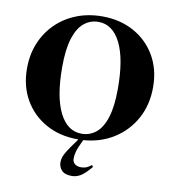

<svg xmlns="http://www.w3.org/2000/svg" viewBox="-100 -816 1026 1135"><g transform="rotate(10 413.0 -248.0)"><path d="M435 17Q411.5 66 406 89Q400.5 112 400.5 128.5Q400.5 149.5 414.8 161Q429 172.5 452.5 172.5Q463.5 172.5 478 168.8Q492.5 165 515 148L521.5 159Q483.5 203.5 458.8 218Q434 232.5 407 232.5Q365 232.5 346.2 212.2Q327.5 192 327.5 163Q327.5 148 333 131.8Q338.5 115.5 353.5 91.8Q368.5 68 396 31L408.5 13Q406.5 13 404 13Q297.5 13 214.5 -32.5Q131.5 -78 84 -159.5Q36.5 -241 36.5 -348.5Q36.5 -432 65.2 -501.2Q94 -570.5 146 -621.5Q198 -672.5 268.5 -700.2Q339 -728 423 -728Q529 -728 612 -682.5Q695 -637 742.5 -555.5Q790 -474 790 -367Q790 -261.5 744.8 -178.8Q699.5 -96 620 -45.8Q540.5 4.5 437.5 12ZM421 -23.5Q469.5 -23.5 507 -53.8Q544.5 -84 565.5 -150Q586.5 -216 586.5 -323Q586.5 -501.5 538.8 -596.8Q491 -692 406 -692Q357 -692 319.5 -661.5Q282 -631 261 -565Q240 -499 240 -392Q240 -213.5 287.8 -118.5Q335.5 -23.5 421 -23.5Z"/></g></svg>

Font: Newsreader Display
Style: Bold
Weight: 700
Designer: Hugues Gentile
Foundry: Production Type
Version: Version 1.001